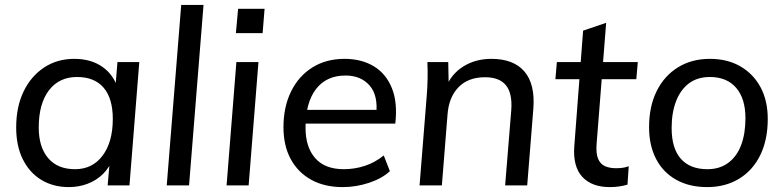

<svg xmlns="http://www.w3.org/2000/svg" viewBox="-20 -756 3198 783"><path d="M261 7Q197 7 148.5 -22.5Q100 -52 73 -106.5Q46 -161 46 -236Q46 -320 76 -382.5Q106 -445 159.5 -480.5Q213 -516 283 -516Q351 -516 397.5 -483.5Q444 -451 462 -392L449 -380L459 -503H548L508 0H419L430 -126L440 -110Q427 -73 400 -46.5Q373 -20 337 -6.5Q301 7 261 7ZM286 -66Q357 -66 398.5 -121.5Q440 -177 440 -271Q440 -355 402.5 -398.5Q365 -442 294 -442Q221 -442 179.5 -387.5Q138 -333 138 -236Q138 -156 176.5 -111Q215 -66 286 -66Z M660 0 719 -736H810L751 0Z M904 0 944 -503H1034L994 0ZM951 -720H1059L1051 -621H942Z M1570 -58Q1538 -28 1485 -10.5Q1432 7 1378 7Q1303 7 1249 -23Q1195 -53 1165.5 -107.5Q1136 -162 1136 -237Q1136 -320 1167 -383Q1198 -446 1254 -481Q1310 -516 1385 -516Q1454 -516 1504 -486Q1554 -456 1578 -397Q1602 -338 1592 -252H1216L1219 -308H1543L1514 -288Q1523 -366 1487.5 -407Q1452 -448 1389 -448Q1311 -448 1268.5 -392.5Q1226 -337 1226 -235Q1226 -156 1265.5 -111Q1305 -66 1382 -66Q1426 -66 1467.5 -79.5Q1509 -93 1545 -122Z M1691 0 1720 -362Q1726 -432 1723 -503H1808L1810 -400L1798 -398Q1820 -454 1869.5 -485Q1919 -516 1984 -516Q2075 -516 2119 -464Q2163 -412 2155 -312L2130 0H2040L2065 -307Q2070 -375 2043.5 -408Q2017 -441 1958 -441Q1889 -441 1849.5 -400Q1810 -359 1805 -288L1782 0Z M2245 -433 2251 -503H2581L2575 -433ZM2544 -78 2539 -3Q2522 2 2504 4.5Q2486 7 2467 7Q2393 7 2354.5 -35Q2316 -77 2322 -159L2358 -631L2452 -663L2413 -169Q2410 -129 2419.5 -107.5Q2429 -86 2448 -78Q2467 -70 2492 -70Q2505 -70 2517.5 -71.5Q2530 -73 2544 -78Z M2864 7Q2791 7 2737.5 -23Q2684 -53 2655.5 -108Q2627 -163 2627 -237Q2627 -322 2658 -384.5Q2689 -447 2745 -481.5Q2801 -516 2875 -516Q2947 -516 3000 -485Q3053 -454 3082 -399.5Q3111 -345 3111 -271Q3111 -186 3080.5 -123.5Q3050 -61 2994 -27Q2938 7 2864 7ZM2865 -66Q2915 -66 2950 -92Q2985 -118 3002.5 -164.5Q3020 -211 3020 -274Q3020 -354 2982 -398Q2944 -442 2875 -442Q2824 -442 2789.5 -416Q2755 -390 2737 -343Q2719 -296 2719 -234Q2719 -151 2756.5 -108.5Q2794 -66 2865 -66Z"/></svg>

Font: Muli Medium
Style: Italic
Weight: 500
Italic angle: -4.541°
Designer: Vernon Adams
Foundry: Vernon Adams
Version: Version 2.100; ttfautohint (v1.8.1.43-b0c9)